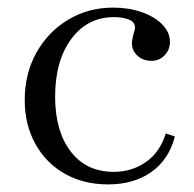

<svg xmlns="http://www.w3.org/2000/svg" viewBox="-20 -474 510 505"><path d="M264 11Q200 11 150.5 -17Q101 -45 73 -95.5Q45 -146 45 -211Q45 -280 75.5 -335Q106 -390 159 -422Q212 -454 278 -454Q319 -454 353 -442Q387 -430 407 -409.5Q427 -389 427 -364Q427 -343 413 -328.5Q399 -314 378 -314Q356 -314 341.5 -327.5Q327 -341 327 -360Q327 -365 328 -370Q329 -375 331 -384Q333 -390 334 -394Q335 -398 335 -402Q335 -416 319 -422.5Q303 -429 280 -429Q210 -429 167.5 -371.5Q125 -314 125 -220Q125 -129 166 -75.5Q207 -22 279 -22Q327 -22 364 -48Q401 -74 416 -123L440 -115Q424 -54 378 -21.5Q332 11 264 11Z"/></svg>

Font: Baskervville
Style: Regular
Weight: 400
Designer: Alexis Faudot, Rémi Forte, Morgane Pierson, Rafael Ribas, Tanguy Vanlaeys, Rosalie Wagner, Thomas Huot-Marchand
Foundry: ANRT
Version: Version 1.100